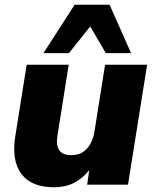

<svg xmlns="http://www.w3.org/2000/svg" viewBox="-20 -782 658 813"><path d="M28 0ZM209 11Q113 11 70.5 -45.5Q28 -102 45 -207L93 -508H271L223 -206Q210 -125 282 -125Q323 -125 348 -152.5Q373 -180 380 -225L425 -508H603L522 0H349L358 -62Q330 -26 293 -7.5Q256 11 209 11ZM164 -557 296 -762H444L535 -557H428L362 -670L272 -557Z"/></svg>

Font: Winston ExtraBold
Style: Italic
Weight: 800
Italic angle: -9°
Designer: Original fonts by Vernon Adams / Changes by Cristiano Sobral
Foundry: Original fonts by Vernon Adams / Changes by Cristiano Sobral
Version: Version 2.503;July 17, 2020;FontCreator 13.0.0.2655 64-bit